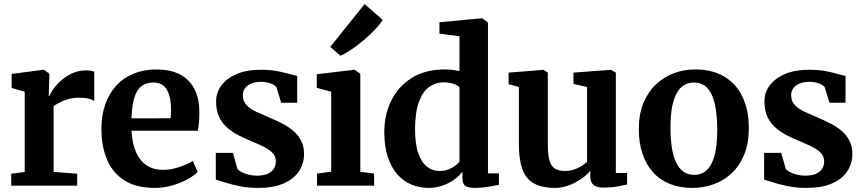

<svg xmlns="http://www.w3.org/2000/svg" viewBox="-20 -909 4230 940"><path d="M35 0V-58.5L101 -67V-460L37 -478.5V-547L192.5 -567.5H195.5L221.5 -548V-526L218.5 -438.5H221.5Q226 -451 240.5 -472Q255 -493 278.5 -514.2Q302 -535.5 333.5 -550Q365 -564.5 403 -564.5Q417 -564.5 426.5 -562.5Q436 -560.5 441.5 -558.5V-414.5Q432 -421.5 414.5 -426Q397 -430.5 368 -430.5Q336.5 -430.5 312.2 -423.2Q288 -416 271 -406.8Q254 -397.5 242.5 -389.5V-67.5L358 -58.5V0Z M737.5 11Q646.5 11 588.8 -26Q531 -63 503.8 -128.2Q476.5 -193.5 476.5 -278Q476.5 -346 496 -400Q515.5 -454 551 -491.8Q586.5 -529.5 636 -549.2Q685.5 -569 745.5 -569Q847 -569 900.5 -516.2Q954 -463.5 956 -368Q956 -335.5 954.2 -311.2Q952.5 -287 948.5 -269H624Q626 -224.5 636.8 -189Q647.5 -153.5 666.8 -128.5Q686 -103.5 713.8 -90.5Q741.5 -77.5 778 -77.5Q818.5 -77.5 859.8 -91.8Q901 -106 923.5 -121.5L948 -67.5Q932 -50.5 899.5 -32.2Q867 -14 824.8 -1.5Q782.5 11 737.5 11ZM623.5 -329.5 815 -330Q816 -340 816.8 -351Q817.5 -362 817.5 -372.5Q817.5 -432 797.8 -468.5Q778 -505 729.5 -505Q707.5 -505 689 -497Q670.5 -489 656.2 -469.8Q642 -450.5 633.8 -416.2Q625.5 -382 623.5 -329.5Z M1243 11Q1196 11 1155.8 3Q1115.5 -5 1084.8 -14.8Q1054 -24.5 1036.5 -29.5V-160.5H1120L1142.5 -82.5Q1147.5 -74.5 1162.2 -66.8Q1177 -59 1196.8 -54Q1216.5 -49 1236.5 -49Q1269.5 -49 1290 -58Q1310.5 -67 1320.5 -83Q1330.5 -99 1330.5 -119Q1330.5 -146 1310.5 -164.2Q1290.5 -182.5 1255.5 -198.2Q1220.5 -214 1175 -233.5Q1131.5 -252.5 1100.8 -276.8Q1070 -301 1054 -334Q1038 -367 1038 -411.5Q1038 -457 1064.8 -492Q1091.5 -527 1140.2 -547.2Q1189 -567.5 1254.5 -567.5Q1303 -567.5 1337.8 -560.8Q1372.5 -554 1396.2 -547Q1420 -540 1435 -537.5V-406H1356.5L1333.5 -481.5Q1329.5 -488.5 1318.5 -494.5Q1307.5 -500.5 1292 -504.5Q1276.5 -508.5 1258.5 -508.5Q1231 -508.5 1210.8 -500.2Q1190.5 -492 1179.8 -477.5Q1169 -463 1169 -443Q1169 -413 1187.2 -394Q1205.5 -375 1234.8 -361.8Q1264 -348.5 1296.5 -334.5Q1328.5 -321 1359.2 -305.5Q1390 -290 1414.5 -269.5Q1439 -249 1453.8 -221.2Q1468.5 -193.5 1468.5 -155Q1468.5 -108.5 1443.8 -70.8Q1419 -33 1369 -11Q1319 11 1243 11Z M1532 0V-59L1601.5 -68.5V-460L1531 -479V-545.5L1714.5 -567.5H1716.5L1744 -548V-68L1811.5 -59V0ZM1646 -636.5 1597 -679.5 1765 -889 1853.5 -812Q1841.5 -791 1816.2 -764.5Q1791 -738 1760 -711.8Q1729 -685.5 1699 -665.5Q1669 -645.5 1647.5 -636.5Z M2079 11Q2034.5 11 1995.2 -5Q1956 -21 1926 -54.5Q1896 -88 1878.8 -140Q1861.5 -192 1861.5 -264Q1861.5 -346.5 1895.2 -415.8Q1929 -485 1995.2 -527Q2061.5 -569 2157 -569Q2177 -569 2195.5 -566.8Q2214 -564.5 2229.5 -560.5V-731.5L2131.5 -744.5V-800L2338 -819.5H2341.5L2369 -798.5V-60.5H2422.5V-4Q2401 0.5 2367.8 5.8Q2334.5 11 2303.5 11Q2274 11 2259 1.8Q2244 -7.5 2244 -41V-69Q2228 -46.5 2202.2 -28.5Q2176.5 -10.5 2144.8 0.2Q2113 11 2079 11ZM2131.5 -72Q2155 -72 2174 -79Q2193 -86 2207.2 -96.5Q2221.5 -107 2229.5 -117.5V-481Q2222.5 -491 2200.5 -498.5Q2178.5 -506 2152.5 -506Q2113.5 -506 2082 -484Q2050.5 -462 2031.8 -412.5Q2013 -363 2012 -280Q2011.5 -206 2027.5 -160Q2043.5 -114 2070.5 -93Q2097.5 -72 2131.5 -72Z M2933.5 9.5Q2900.5 9.5 2885.2 -4.2Q2870 -18 2870 -46V-73Q2854 -53 2826.5 -33.8Q2799 -14.5 2765.8 -1.8Q2732.5 11 2697.5 11Q2601.5 11 2561 -38.2Q2520.5 -87.5 2520.5 -201V-483L2470 -497V-553.5L2640 -567H2641L2662 -553.5V-201Q2662 -153.5 2669.5 -125.2Q2677 -97 2695.2 -84.5Q2713.5 -72 2745.5 -72Q2771.5 -72 2792.2 -79.5Q2813 -87 2828.8 -97.2Q2844.5 -107.5 2854 -116.5V-483L2787.5 -498.5V-553.5L2968.5 -567H2971.5L2995 -553.5V-62H3050.5L3050 -5.5Q3032 -1.5 3002 4Q2972 9.5 2933.5 9.5Z M3107.5 -276Q3107.5 -349.5 3130 -404.2Q3152.5 -459 3191.5 -495.8Q3230.5 -532.5 3279.8 -550.8Q3329 -569 3383 -569Q3468 -569 3526.5 -533.8Q3585 -498.5 3615.5 -434Q3646 -369.5 3646 -282Q3646 -207.5 3623.5 -152.2Q3601 -97 3562.2 -60.8Q3523.5 -24.5 3474 -6.8Q3424.5 11 3370 11Q3307 11 3258.2 -9Q3209.5 -29 3176 -66.8Q3142.5 -104.5 3125 -157.5Q3107.5 -210.5 3107.5 -276ZM3379 -53Q3415.5 -53 3440.5 -76.5Q3465.5 -100 3478.5 -148.5Q3491.5 -197 3491.5 -271.5Q3491.5 -326 3485.2 -369.2Q3479 -412.5 3465.8 -442.8Q3452.5 -473 3430.8 -489Q3409 -505 3377.5 -505Q3340.5 -505 3315 -481.5Q3289.5 -458 3276 -409.8Q3262.5 -361.5 3262.5 -286.5Q3262.5 -231.5 3269 -188.2Q3275.5 -145 3289.5 -115Q3303.5 -85 3325.5 -69Q3347.5 -53 3379 -53Z M3927.5 11Q3880.5 11 3840.2 3Q3800 -5 3769.2 -14.8Q3738.5 -24.5 3721 -29.5V-160.5H3804.5L3827 -82.5Q3832 -74.5 3846.8 -66.8Q3861.5 -59 3881.2 -54Q3901 -49 3921 -49Q3954 -49 3974.5 -58Q3995 -67 4005 -83Q4015 -99 4015 -119Q4015 -146 3995 -164.2Q3975 -182.5 3940 -198.2Q3905 -214 3859.5 -233.5Q3816 -252.5 3785.2 -276.8Q3754.5 -301 3738.5 -334Q3722.5 -367 3722.5 -411.5Q3722.5 -457 3749.2 -492Q3776 -527 3824.8 -547.2Q3873.5 -567.5 3939 -567.5Q3987.5 -567.5 4022.2 -560.8Q4057 -554 4080.8 -547Q4104.5 -540 4119.5 -537.5V-406H4041L4018 -481.5Q4014 -488.5 4003 -494.5Q3992 -500.5 3976.5 -504.5Q3961 -508.5 3943 -508.5Q3915.5 -508.5 3895.2 -500.2Q3875 -492 3864.2 -477.5Q3853.5 -463 3853.5 -443Q3853.5 -413 3871.8 -394Q3890 -375 3919.2 -361.8Q3948.5 -348.5 3981 -334.5Q4013 -321 4043.8 -305.5Q4074.5 -290 4099 -269.5Q4123.5 -249 4138.2 -221.2Q4153 -193.5 4153 -155Q4153 -108.5 4128.2 -70.8Q4103.5 -33 4053.5 -11Q4003.5 11 3927.5 11Z"/></svg>

Font: Merriweather 20pt
Style: Bold
Weight: 700
Version: Version 2.100